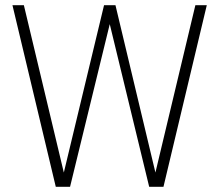

<svg xmlns="http://www.w3.org/2000/svg" viewBox="-20 -720 845 740"><path d="M28 -700H72L226 -55L381 -700H425L579 -55L733 -700H777L610 0H555L403 -627L250 0H195Z"/></svg>

Font: Haskoy ExtraLight
Style: Regular
Weight: 200
Designer: Ertekin Erdin
Foundry: Ertekin Erdin
Version: Version 2.000; ttfautohint (v1.8.4.7-5d5b)